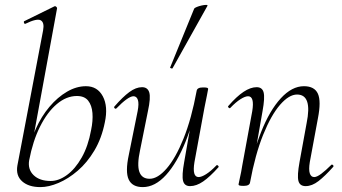

<svg xmlns="http://www.w3.org/2000/svg" viewBox="-20 -751 1395 784"><path d="M145 13Q97 13 70.5 -10.5Q44 -34 51 -75L156 -627Q162 -659 146.5 -668Q131 -677 84 -654Q80 -652 78 -658Q76 -664 80 -665L202 -725Q206 -727 210 -723Q214 -719 213 -717L99 -96Q93 -59 117.5 -35.5Q142 -12 187 -12Q220 -12 253.5 -36.5Q287 -61 313.5 -107.5Q340 -154 352 -220Q360 -258 357.5 -289.5Q355 -321 340 -340Q325 -359 294 -359Q251 -359 212 -326Q173 -293 143.5 -234Q114 -175 99 -96L94 -116Q103 -173 126 -224.5Q149 -276 182 -315Q215 -354 253.5 -376.5Q292 -399 331 -399Q378 -399 400 -357.5Q422 -316 408 -251Q395 -186 365.5 -136.5Q336 -87 297.5 -54Q259 -21 219 -4Q179 13 145 13Z M563 13Q520 13 505.5 -18Q491 -49 506 -119L542 -297Q548 -328 543 -343Q538 -358 525 -358Q514 -358 496 -345Q478 -332 456 -309Q452 -305 448 -309Q444 -313 448 -317Q481 -355 508 -375Q535 -395 560 -395Q583 -395 589.5 -373.5Q596 -352 584 -297L552 -138Q539 -78 549 -49.5Q559 -21 591 -21Q624 -21 660.5 -63Q697 -105 729.5 -185.5Q762 -266 783 -380L794 -379Q774 -263 738.5 -174.5Q703 -86 658 -36.5Q613 13 563 13ZM756 9Q733 9 727.5 -12.5Q722 -34 732 -89L783 -380Q785 -394 809 -394Q822 -394 826 -392.5Q830 -391 830 -388Q830 -385 825 -361.5Q820 -338 815 -312L774 -89Q764 -28 791 -28Q803 -28 822 -40Q841 -52 863 -75Q866 -79 870.5 -74.5Q875 -70 871 -67Q837 -29 809.5 -10Q782 9 756 9ZM685 -473Q684 -470 678.5 -472Q673 -474 675 -476L773 -716Q775 -719 783.5 -722.5Q792 -726 803 -728.5Q814 -731 821.5 -731Q829 -731 827 -727Z M1228 9Q1204 9 1198.5 -12.5Q1193 -34 1203 -89L1232 -248Q1256 -365 1193 -365Q1160 -365 1123.5 -323Q1087 -281 1054.5 -200.5Q1022 -120 1001 -6L990 -7Q1011 -123 1046 -211.5Q1081 -300 1126.5 -349.5Q1172 -399 1221 -399Q1264 -399 1278 -368.5Q1292 -338 1278 -267L1245 -89Q1240 -58 1245 -43Q1250 -28 1263 -28Q1274 -28 1292 -41.5Q1310 -55 1332 -77Q1335 -81 1339.5 -77Q1344 -73 1340 -69Q1307 -32 1280.5 -11.5Q1254 9 1228 9ZM975 8Q962 8 958 6.5Q954 5 954 2Q954 -1 959.5 -24.5Q965 -48 969 -74L1010 -297Q1020 -358 993 -358Q981 -358 962 -346Q943 -334 921 -311Q918 -307 913.5 -311.5Q909 -316 913 -319Q946 -357 974.5 -376Q1003 -395 1028 -395Q1051 -395 1056.5 -373.5Q1062 -352 1052 -297L1001 -6Q999 8 975 8Z"/></svg>

Font: Cormorant Garamond Light
Style: Italic
Weight: 300
Italic angle: -10°
Designer: Christian Thalmann (Catharsis Fonts)
Foundry: Catharsis Fonts
Version: Version 4.001